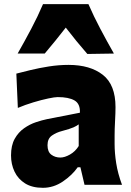

<svg xmlns="http://www.w3.org/2000/svg" viewBox="-20 -900 639 935"><path d="M189 14.6Q136.7 14.6 102.3 -6.8Q67.9 -28.3 50.8 -64.2Q33.7 -100.1 33.7 -143.1Q33.7 -191.9 51.5 -223.9Q69.3 -255.9 97.2 -275.4Q125 -294.9 155 -304.9Q185.1 -314.9 209 -319.8L369.1 -351.1Q371.1 -394.5 342.8 -410.9Q314.5 -427.2 260.7 -427.2Q247.1 -427.2 214.6 -420.4Q182.1 -413.6 142.3 -401.6Q102.5 -389.6 66.9 -374.5L59.6 -541.5Q87.4 -548.8 128.7 -558.8Q169.9 -568.8 218 -576.4Q266.1 -584 314 -584Q418.9 -584 480.7 -535.6Q542.5 -487.3 542.5 -378.4Q542.5 -350.6 540.3 -310.8Q538.1 -271 538.1 -240.2V-198.7Q538.1 -154.8 545.9 -105Q553.7 -55.2 574.2 0H391.6L371.6 -85.4H358.4Q331.5 -46.9 286.1 -16.1Q240.7 14.6 189 14.6ZM273.9 -132.8Q294.9 -132.8 320.8 -147.5Q346.7 -162.1 363.3 -189V-294.4Q354 -287.1 337.9 -279.8Q321.8 -272.5 281.2 -261.7Q254.4 -254.9 232.9 -240Q211.4 -225.1 211.4 -192.9Q211.4 -160.6 230 -146.7Q248.5 -132.8 273.9 -132.8ZM405.3 -637.2Q350.1 -700.7 300.3 -765.6Q275.9 -733.9 250.2 -702.4Q224.6 -670.9 197.8 -639.2H65.9Q100.1 -699.2 132.1 -759.8Q164.1 -820.3 189.5 -879.9H410.6Q436.5 -820.3 468.5 -759.8Q500.5 -699.2 534.7 -639.2Z"/></svg>

Font: Pinar-DS4-FD ExtraBold
Style: Regular
Weight: 800
Designer: Amin Abedi
Version: Version 3.000